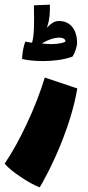

<svg xmlns="http://www.w3.org/2000/svg" viewBox="-65 -551 378 827"><path d="M247 -307C259 -324 267 -354 267 -365C267 -432 230 -465 180 -460C169 -458 157 -452 137 -432C151 -472 150 -503 150 -531L81 -528C83 -444 82 -396 73 -367C63 -368 52 -370 44 -372C35 -347 31 -322 30 -297C53 -291 86 -288 121 -288C162 -288 208 -293 247 -307ZM116 -365C147 -382 171 -389 189 -389C207 -389 217 -382 217 -373C215 -368 190 -361 155 -361C143 -361 130 -362 116 -364ZM128 -217C110 -158 83 -86 49 -15C21 45 -11 104 -45 154C-31 171 -5 192 24 211C52 230 82 247 106 256C113 245 162 161 206 47C231 -18 255 -93 268 -170Z"/></svg>

Font: FilmFarsi_V5 Display
Style: Regular
Weight: 400
Designer: Borna Izadpanah
Foundry: Borna Izadpanah
Version: Version 1.000;PS 001.000;hotconv 1.0.88;makeotf.lib2.5.64775